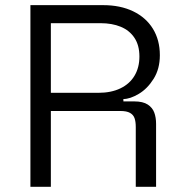

<svg xmlns="http://www.w3.org/2000/svg" viewBox="-20 -723 712 743"><path d="M445.8 -293.5H168.9V-363.8H360.4Q410.2 -363.8 446 -381.1Q481.9 -398.4 500.7 -430.2Q519.5 -461.9 519.5 -504.4Q519.5 -547.9 500.2 -576.7Q481 -605.5 447.3 -619.4Q413.6 -633.3 369.1 -633.3H168.9L168 -703.1H378.9Q445.8 -703.1 495.4 -679.2Q544.9 -655.3 571.8 -611.6Q598.6 -567.9 598.6 -509.3Q598.6 -456.5 574.5 -418Q550.3 -379.4 516.8 -359.6Q483.4 -339.8 457.5 -339.8V-330.6H499.5Q533.2 -330.6 551.8 -318.4Q570.3 -306.2 577.1 -287.1Q584 -268.1 584 -243.7V0H505.4V-231Q505.4 -252.4 500.7 -265.6Q496.1 -278.8 483.2 -286.1Q470.2 -293.5 445.8 -293.5ZM176.8 -703.1V0H97.7V-703.1Z"/></svg>

Font: Wand UI Pro
Style: Regular
Weight: 400
Designer: Andreas Faust
Version: Version 1.003;FEAKit 1.0